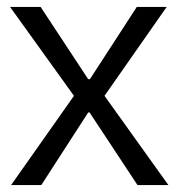

<svg xmlns="http://www.w3.org/2000/svg" viewBox="-20 -533 514 553"><path d="M12 0 193 -257 9 -513H97L234 -305H239L374 -513H460L281 -257L465 0H376L238 -209H234L99 0Z"/></svg>

Font: Bricolage Grotesque 96pt Light
Style: Regular
Weight: 300
Designer: Mathieu Triay
Foundry: Atelier Triay
Version: Version 1.001; ttfautohint (v1.8.4.7-5d5b);gftools[0.9.33.de